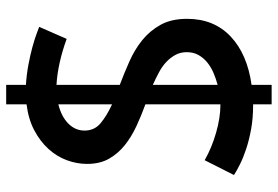

<svg xmlns="http://www.w3.org/2000/svg" viewBox="-159 -673 900 622"><g transform="rotate(-90 291.0 -362.0)"><path d="M179 -538Q179 -506 203 -486Q227 -466 264 -449V-623Q224 -613 201.5 -590.5Q179 -568 179 -538ZM433 -207Q433 -227 424.5 -243Q416 -259 402 -272.5Q388 -286 368.5 -296.5Q349 -307 327 -317V-107Q346 -112 365 -120Q384 -128 399 -140Q414 -152 423.5 -168.5Q433 -185 433 -207ZM515 -685 476 -596Q438 -610 400 -618.5Q362 -627 327 -629V-424Q364 -410 402.5 -393Q441 -376 471.5 -351.5Q502 -327 521.5 -292Q541 -257 541 -206Q541 -119 484 -65Q427 -11 327 3V68H264V8H262Q219 8 183.5 1.5Q148 -5 119.5 -14.5Q91 -24 70 -34.5Q49 -45 35 -54L83 -149Q123 -126 172 -112Q221 -98 261 -98H264V-341Q228 -354 193.5 -370Q159 -386 132 -407.5Q105 -429 88 -458.5Q71 -488 71 -530Q71 -563 83 -595.5Q95 -628 119.5 -655Q144 -682 180 -701Q216 -720 264 -726V-792H327V-728Q360 -726 392 -720Q424 -714 449.5 -707Q475 -700 492.5 -693.5Q510 -687 515 -685Z"/></g></svg>

Font: JosefinSans
Style: SemiBold
Weight: 600
Designer: Santiago Orozco
Foundry: Typemade
Version: Version 1.0 ; ttfautohint (v1.3)